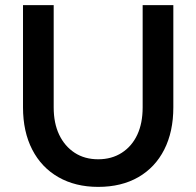

<svg xmlns="http://www.w3.org/2000/svg" viewBox="-20 -720 768 751"><path d="M364 11Q275 11 208.5 -27Q142 -65 106 -135Q70 -205 70 -300V-700H190V-300Q190 -238 211.5 -193Q233 -148 272 -122.5Q311 -97 364 -97Q417 -97 456.5 -122.5Q496 -148 517 -193Q538 -238 538 -300V-700H658V-300Q658 -205 622.5 -135Q587 -65 521 -27Q455 11 364 11Z"/></svg>

Font: Red Hat Text Medium
Style: Regular
Weight: 500
Designer: Pentagram, MCKL
Foundry: Pentagram, MCKL
Version: Version 1.023